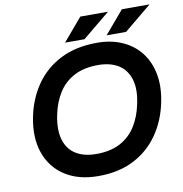

<svg xmlns="http://www.w3.org/2000/svg" viewBox="-93 -954 999 1051"><g transform="rotate(-10 406.5 -428.5)"><path d="M370 10Q260 10 185 -38.5Q110 -87 80 -173.5Q50 -260 73 -373Q93 -471 146 -547Q199 -623 284.5 -666.5Q370 -710 487 -710Q567 -710 629 -682Q691 -654 730 -603Q769 -552 782 -481.5Q795 -411 777 -326Q757 -228 704 -152Q651 -76 567.5 -33Q484 10 370 10ZM379 -111Q458 -111 512 -139.5Q566 -168 599 -220Q632 -272 646 -340Q664 -423 646.5 -478.5Q629 -534 584 -561.5Q539 -589 472 -589Q394 -589 339.5 -560.5Q285 -532 252 -480.5Q219 -429 205 -360Q188 -277 205 -221.5Q222 -166 267 -138.5Q312 -111 379 -111ZM316 -741 423 -867H577L424 -741ZM547 -741 654 -867H808L655 -741Z"/></g></svg>

Font: REM Medium
Style: Italic
Weight: 500
Italic angle: -11°
Designer: Octavio Pardo
Foundry: Ashler Design
Version: Version 1.005;gftools[0.9.28]